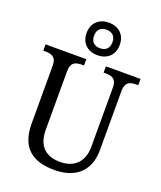

<svg xmlns="http://www.w3.org/2000/svg" viewBox="-175 -1088 1013 1208"><g transform="rotate(20 332.0 -484.5)"><path d="M343 -761C405 -761 454 -799 454 -870C454 -941 405 -979 343 -979C281 -979 232 -941 232 -870C232 -799 281 -761 343 -761ZM343 -808C310 -808 282 -825 282 -870C282 -915 310 -932 343 -932C377 -932 405 -915 405 -870C405 -825 377 -808 343 -808ZM335 10C484 10 563 -72 563 -205V-600C563 -663 596 -672 638 -672H650V-714H418V-672H430C472 -672 505 -663 505 -604V-207C505 -116 456 -50 352 -50C263 -50 199 -94 199 -210V-600C199 -663 232 -672 275 -672H287V-714H14V-672H26C68 -672 102 -663 102 -604V-216C102 -53 190 10 335 10Z"/></g></svg>

Font: Noto Serif Thai SemiCondensed
Style: Regular
Weight: 400
Width: 4
Designer: Monotype Design Team
Foundry: Monotype Imaging Inc.
Version: Version 2.002